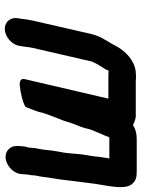

<svg xmlns="http://www.w3.org/2000/svg" viewBox="86 -633 594 806"><g transform="rotate(90 383.0 -230.0)"><path d="M172 -11 173 -18C177 -37 177 -51 181 -70L238 -317C238 -319 239 -321 241 -324C250 -347 268 -367 277 -389C286 -388 294 -388 300 -388H394L312 -36C308 -20 322 -14 339 -16C368 -19 407 -27 429 -40C436 -60 444 -77 450 -97C460 -142 483 -183 495 -227C502 -250 512 -268 518 -290C521 -305 526 -321 532 -333L541 -355C548 -369 550 -376 556 -391L558 -392H646C645 -389 643 -385 643 -379L639 -353C638 -344 637 -335 636 -325L631 -295C624 -256 626 -221 617 -182L612 -150C610 -127 607 -104 602 -82C601 -73 601 -66 600 -59C599 -56 599 -54 599 -51L596 -41C594 -33 594 -23 593 -12V-2C593 13 599 25 610 34C647 63 710 22 711 -26L712 -37C711 -39 712 -41 712 -43C713 -48 714 -52 714 -57C717 -68 715 -77 718 -88C720 -95 721 -103 722 -110C726 -146 735 -188 738 -225C742 -262 748 -297 752 -335C761 -393 778 -460 751 -489C737 -504 724 -507 697 -507H566C540 -507 524 -503 504 -491C500 -495 478 -503 469 -503H326C321 -503 315 -503 307 -504C295 -504 284 -503 274 -502C234 -495 199 -463 179 -430L169 -412C167 -409 165 -404 162 -399C147 -375 131 -350 123 -317L67 -73C63 -54 60 -37 59 -23L57 -11C50 20 70 47 101 47C132 47 165 20 172 -11Z"/></g></svg>

Font: Electronic
Style: UltHvIt
Weight: 900
Version: Version 1.011